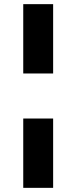

<svg xmlns="http://www.w3.org/2000/svg" viewBox="-20 -725 368 925"><path d="M92 -371V-705H236V-371ZM92 180V-154H236V180Z"/></svg>

Font: Nunito Sans 8pt ExtraBold
Style: Regular
Weight: 800
Version: Version 3.101;gftools[0.9.27]